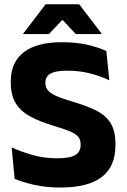

<svg xmlns="http://www.w3.org/2000/svg" viewBox="-20 -846 580 880"><path d="M256.5 13.5Q212 13.5 173.2 7.8Q134.5 2 102.8 -7.2Q71 -16.5 47 -26.5L33.5 -170.5Q73 -152 127 -136.2Q181 -120.5 241.5 -120.5Q300 -120.5 324.8 -135.2Q349.5 -150 349.5 -181.5V-185Q349.5 -206 338.2 -219.2Q327 -232.5 300.8 -243.8Q274.5 -255 230 -268Q163 -288 118.2 -312.5Q73.5 -337 51.5 -373.8Q29.5 -410.5 29.5 -467V-473.5Q29.5 -560.5 88.8 -606.5Q148 -652.5 263 -652.5Q332 -652.5 382.2 -640.5Q432.5 -628.5 467.5 -612L481 -478Q442.5 -496.5 393.8 -509.2Q345 -522 289.5 -522Q250.5 -522 228.2 -515.5Q206 -509 197 -496.8Q188 -484.5 188 -467V-465Q188 -447 198.2 -433.5Q208.5 -420 235.2 -407.5Q262 -395 311.5 -380.5Q378 -361 421.8 -338.8Q465.5 -316.5 487.2 -281.2Q509 -246 509 -187.5V-179.5Q509 -83 446.5 -34.8Q384 13.5 256.5 13.5ZM189 -826.5H343L445.5 -692V-690H327.5L268 -753H264L204.5 -690H86.5V-692Z"/></svg>

Font: Anek Latin Medium
Style: Bold
Weight: 700
Version: Version 1.003